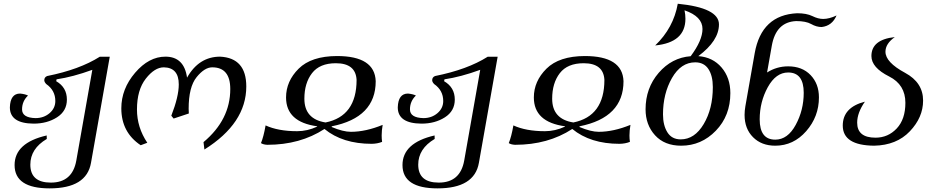

<svg xmlns="http://www.w3.org/2000/svg" viewBox="-20 -790 5136 1054"><path d="M252.4 244.1Q60.1 244.1 60.1 116.2Q60.1 -5.9 236.3 -46.4L236.8 -27.3Q146.5 26.4 146.5 113.8Q146.5 212.4 259.3 212.4Q377.4 212.4 398.9 91.3L486.8 -406.7Q379.9 -367.7 290.5 -354.5L288.6 -344.2Q347.2 -310.5 347.2 -243.2Q347.2 -180.7 293 -146Q238.8 -111.3 164.6 -111.3Q34.2 -112.3 34.2 -200.7Q36.6 -276.4 90.3 -276.4Q116.7 -273.9 133.8 -265.6Q101.1 -234.4 101.1 -189.5Q101.1 -143.6 174.8 -141.6Q220.2 -141.6 252 -168.7Q283.7 -195.8 283.7 -235.4Q283.7 -293.9 233.9 -328.6Q223.1 -339.8 223.1 -349.6Q223.1 -366.2 238.8 -372.6Q416.5 -408.2 527.8 -478.5H582.5L479.5 104Q455.1 244.1 252.4 244.1Z M1102.1 30.8 1097.2 -9.8Q1244.1 -132.8 1244.1 -301.3Q1244.1 -420.4 1145 -420.4Q1103 -420.4 1059.3 -366.5Q1015.6 -312.5 1015.6 -192.9Q1015.6 -179.2 1016.6 -167L933.1 -139.2L920.4 -154.8Q961.4 -259.8 961.4 -326.7Q961.4 -418.9 879.4 -420.4Q829.1 -420.4 780.5 -358.4Q731.9 -296.4 731.9 -189Q731.9 -90.8 788.6 -6.3L752.4 7.3Q646 -63.5 646 -195.3Q646 -302.2 721.7 -390.6Q797.4 -479 888.2 -479Q990.7 -479 1006.8 -363.8Q1071.8 -479 1188.5 -479Q1332 -471.7 1332 -315.4Q1332 -113.3 1102.1 30.8Z M1447.3 4.9Q1425.3 3.9 1412.6 -4.4Q1426.8 -38.1 1438 -101.6Q1506.8 -69.8 1611.3 -69.8Q1667 -69.8 1720.7 -94.7L1721.2 -96.7Q1550.3 -120.1 1550.3 -254.9Q1550.3 -344.2 1619.6 -413.1Q1689 -481.9 1830.1 -482.4Q2037.6 -482.4 2042.5 -344.2Q2042.5 -144.5 1801.3 -96.7L1800.8 -92.8Q1863.3 -66.4 1906.2 -66.4Q1987.3 -66.4 2080.6 -104.5Q2075.2 -73.2 2075.2 -46.4Q2075.2 -27.8 2077.6 -11.2Q2052.2 -1 2020.5 -0.5Q1860.4 -0.5 1761.2 -82Q1627.9 4.9 1447.3 4.9ZM1767.1 -117.7Q1937.5 -151.9 1937.5 -351.6Q1932.6 -442.9 1823.7 -442.9Q1734.9 -442.9 1692.9 -388.4Q1650.9 -334 1650.9 -248Q1650.9 -136.2 1767.1 -117.7Z M2381.8 244.1Q2189.5 244.1 2189.5 116.2Q2189.5 -5.9 2365.7 -46.4L2366.2 -27.3Q2275.9 26.4 2275.9 113.8Q2275.9 212.4 2388.7 212.4Q2506.8 212.4 2528.3 91.3L2616.2 -406.7Q2509.3 -367.7 2419.9 -354.5L2418 -344.2Q2476.6 -310.5 2476.6 -243.2Q2476.6 -180.7 2422.4 -146Q2368.2 -111.3 2293.9 -111.3Q2163.6 -112.3 2163.6 -200.7Q2166 -276.4 2219.7 -276.4Q2246.1 -273.9 2263.2 -265.6Q2230.5 -234.4 2230.5 -189.5Q2230.5 -143.6 2304.2 -141.6Q2349.6 -141.6 2381.3 -168.7Q2413.1 -195.8 2413.1 -235.4Q2413.1 -293.9 2363.3 -328.6Q2352.5 -339.8 2352.5 -349.6Q2352.5 -366.2 2368.2 -372.6Q2545.9 -408.2 2657.2 -478.5H2711.9L2608.9 104Q2584.5 244.1 2381.8 244.1Z M2807.6 4.9Q2785.6 3.9 2772.9 -4.4Q2787.1 -38.1 2798.3 -101.6Q2867.2 -69.8 2971.7 -69.8Q3027.3 -69.8 3081.1 -94.7L3081.5 -96.7Q2910.6 -120.1 2910.6 -254.9Q2910.6 -344.2 2980 -413.1Q3049.3 -481.9 3190.4 -482.4Q3397.9 -482.4 3402.8 -344.2Q3402.8 -144.5 3161.6 -96.7L3161.1 -92.8Q3223.6 -66.4 3266.6 -66.4Q3347.7 -66.4 3440.9 -104.5Q3435.5 -73.2 3435.5 -46.4Q3435.5 -27.8 3438 -11.2Q3412.6 -1 3380.9 -0.5Q3220.7 -0.5 3121.6 -82Q2988.3 4.9 2807.6 4.9ZM3127.4 -117.7Q3297.9 -151.9 3297.9 -351.6Q3293 -442.9 3184.1 -442.9Q3095.2 -442.9 3053.2 -388.4Q3011.2 -334 3011.2 -248Q3011.2 -136.2 3127.4 -117.7Z M3716.8 -24.9Q3793 -24.9 3843 -108.9Q3893.1 -192.9 3893.1 -312Q3893.1 -374 3868.9 -410.9Q3844.7 -447.8 3796.4 -447.8Q3718.3 -447.8 3668.9 -361.8Q3619.6 -275.9 3619.6 -162.1Q3619.6 -102.1 3643.8 -63.5Q3668 -24.9 3716.8 -24.9ZM3719.2 9.8Q3627.9 9.8 3575.9 -47.4Q3523.9 -104.5 3523.9 -189.9Q3523.9 -306.6 3595.9 -390.1Q3668 -473.6 3771.5 -481.4Q3836.4 -568.4 3836.4 -630.9Q3836.4 -699.7 3737.8 -733.4Q3742.7 -710 3742.7 -687Q3742.7 -556.6 3576.7 -540.5Q3677.2 -636.7 3700.7 -769.5Q3926.8 -747.1 3926.8 -656.2Q3926.8 -566.4 3813.5 -481.9Q3892.6 -476.1 3940.9 -419.7Q3989.3 -363.3 3989.3 -278.8Q3989.3 -154.8 3909.7 -72.5Q3830.1 9.8 3719.2 9.8Z M4235.8 -23.4Q4304.2 -23.4 4348.1 -104.5Q4392.1 -185.5 4392.1 -280.8Q4392.1 -392.1 4306.6 -392.1Q4239.3 -392.1 4194.8 -311.3Q4150.4 -230.5 4150.4 -134.8Q4150.4 -23.4 4235.8 -23.4ZM4235.8 9.8Q4160.2 9.8 4113.8 -36.9Q4067.4 -83.5 4067.4 -159.2Q4067.4 -182.1 4071.8 -207L4123 -498Q4160.2 -708 4356 -717.3Q4407.7 -717.3 4439.5 -701.7Q4471.2 -686 4499 -686Q4532.2 -686 4572.3 -705.1Q4548.3 -648.4 4490.7 -641.6Q4461.9 -641.6 4433.1 -658Q4404.3 -674.3 4350.6 -674.3Q4239.7 -669.4 4216.8 -538.6L4190.9 -392.1Q4243.7 -425.8 4306.6 -425.8Q4383.8 -425.8 4429.7 -377.9Q4475.6 -330.1 4475.6 -255.4Q4475.6 -149.9 4405.8 -70.1Q4335.9 9.8 4235.8 9.8Z M4778.8 9.8Q4606.4 8.3 4606.4 -100.6Q4606.4 -200.7 4728 -231.9Q4685.5 -170.9 4685.5 -116.7Q4685.5 -34.2 4786.1 -34.2Q4855 -34.2 4902.6 -84.7Q4950.2 -135.3 4950.2 -225.6Q4950.2 -325.2 4861.3 -370.1Q4763.7 -418.9 4763.7 -482.4Q4763.7 -572.8 4892.1 -586.4Q4840.8 -550.3 4840.8 -505.9Q4840.8 -448.2 4948.7 -390.1Q5047.4 -336.9 5047.4 -237.8Q5047.4 -145.5 4974.6 -69.1Q4901.9 7.3 4778.8 9.8Z"/></svg>

Font: Kelvinch
Style: Italic
Weight: 400
Italic angle: -10°
Designer: Paul James Miller
Foundry: High-Logic / Made with FontCreator
Version: Version 3.40;July 22, 2017;FontCreator 11.0.0.2388 64-bit